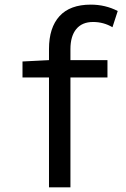

<svg xmlns="http://www.w3.org/2000/svg" viewBox="-20 -801 540 821"><path d="M483.4 -753.9 460.9 -684.6Q422.9 -707 377.9 -707Q331.1 -707 306.2 -676.8Q281.2 -646.5 281.2 -590.8V-543.9H439.5V-469.7H281.2V0H189.5V-469.7H76.2V-538.1L189.5 -543.9V-591.8Q189.5 -682.6 234.4 -731.9Q279.3 -781.2 368.2 -781.2Q430.7 -781.2 483.4 -753.9Z"/></svg>

Font: Gen Shin Gothic Monospace Regular
Style: Regular
Weight: 400
Designer: [Source Han Sans]
Ryoko NISHIZUKA  (kana & ideographs); Paul D. Hunt (Latin, Greek & Cyrillic); Wenlong ZHANG  (bopomofo
Version: Version 1.002.20150607